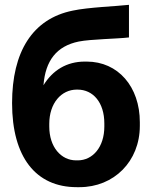

<svg xmlns="http://www.w3.org/2000/svg" viewBox="-20 -764 630 795"><path d="M298 11H309C452 11 559 -96 559 -243V-258C559 -405 469 -509 339 -509H331C256 -509 198 -473 160 -411C168 -513 214 -573 306 -592C356 -602 464 -603 514 -609V-744C462 -738 346 -734 281 -720C114 -686 30 -549 30 -337C30 -114 128 11 298 11ZM295 -100C233 -100 184 -155 184 -240V-251C184 -337 234 -393 298 -393H301C366 -393 412 -339 412 -253V-240C412 -155 364 -100 302 -100Z"/></svg>

Font: Fixel Text Bold
Style: Bold
Weight: 700
Width: 4
Designer: AlfaBravo + MacPaw
Foundry: Kyrylo Tkachov, Marchela Mozhyna, Serhii Makarenko, Maria Weinstein, Zakhar Kryvoshyya
Version: Version 1.211